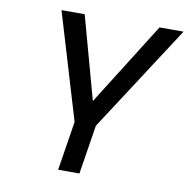

<svg xmlns="http://www.w3.org/2000/svg" viewBox="-82 -817 880 897"><g transform="rotate(10 358.5 -368.5)"><path d="M289 -233 138 -737H248L356 -344L603 -737H717L390 -233L353 0H252Z"/></g></svg>

Font: Exo Medium
Style: Italic
Weight: 500
Italic angle: -9°
Designer: Natanael Gama
Foundry: Natanael Gama
Version: Version 1.500; ttfautohint (v1.6)